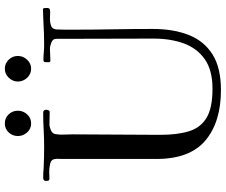

<svg xmlns="http://www.w3.org/2000/svg" viewBox="-90 -841 936 796"><g transform="rotate(-90 378.0 -443.0)"><path d="M743 -717Q743 -707 738 -705Q733 -703 725 -703Q718 -703 711 -703.5Q704 -704 697 -704Q683 -704 669.5 -699.5Q656 -695 654 -678Q653 -661 653 -643Q653 -625 653 -607Q653 -525 654.5 -442.5Q656 -360 656 -277Q656 -192 631 -128.5Q606 -65 550.5 -30Q495 5 403 5Q270 5 193.5 -59.5Q117 -124 117 -262V-660Q117 -665 117.5 -670.5Q118 -676 117 -680Q116 -699 97.5 -703Q79 -707 64 -707Q57 -707 49.5 -706.5Q42 -706 34 -706Q31 -706 27 -710Q26 -714 26 -721Q26 -732 39 -732Q50 -732 60 -731.5Q70 -731 80 -730Q103 -729 125 -728.5Q147 -728 169 -728Q204 -728 238.5 -730Q273 -732 308 -732Q321 -732 321 -720Q321 -716 319 -710.5Q317 -705 311 -705Q298 -705 286 -705.5Q274 -706 261 -706Q250 -706 236 -700Q222 -694 220 -681Q217 -665 218 -646.5Q219 -628 219 -611Q219 -520 218 -429Q217 -338 217 -247Q217 -175 232 -127Q247 -79 288 -54.5Q329 -30 408 -30Q485 -30 530.5 -62Q576 -94 596 -149Q616 -204 616 -274Q616 -375 615.5 -476Q615 -577 615 -678Q615 -692 600 -698Q585 -704 573 -704Q561 -704 549 -703Q537 -702 524 -702Q518 -702 518 -711Q518 -719 518.5 -725Q519 -731 529 -731Q543 -731 558 -729.5Q573 -728 587 -728Q637 -728 686 -731Q699 -731 711.5 -732Q724 -733 736 -733Q742 -733 742.5 -727Q743 -721 743 -717ZM317 -837Q317 -815 302 -798.5Q287 -782 264 -782Q242 -782 227 -798.5Q212 -815 212 -837Q212 -859 227 -875Q242 -891 264 -891Q287 -891 302 -875Q317 -859 317 -837ZM544 -837Q544 -815 528.5 -798.5Q513 -782 491 -782Q469 -782 453.5 -798.5Q438 -815 438 -837Q438 -858 453.5 -874.5Q469 -891 491 -891Q513 -891 528.5 -875Q544 -859 544 -837Z"/></g></svg>

Font: Kaisei Tokumin
Style: Regular
Weight: 400
Designer: Font-Kai, 金井和夫
Foundry: KAZUO KANAI
Version: Version 5.003